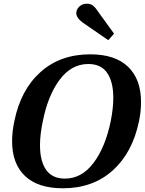

<svg xmlns="http://www.w3.org/2000/svg" viewBox="-20 -1002 778 1032"><path d="M427 -879Q390 -905 390 -932L391 -940Q394 -956 409 -969Q424 -982 447 -982Q468 -982 481.5 -970.5Q495 -959 501 -948L593 -821L562 -786ZM45 -243Q45 -293 57 -350Q91 -519 197.5 -614.5Q304 -710 465 -710Q599 -710 668.5 -643Q738 -576 738 -454Q738 -401 727 -350Q692 -181 585.5 -85.5Q479 10 318 10Q184 10 114.5 -56Q45 -122 45 -243ZM575 -350Q589 -420 589 -476Q589 -562 556 -610Q523 -658 455 -658Q364 -658 301 -574Q238 -490 210 -350Q195 -280 195 -221Q195 -136 228 -89Q261 -42 329 -42Q419 -42 482.5 -126Q546 -210 575 -350Z"/></svg>

Font: Trirong
Style: Bold Italic
Weight: 700
Italic angle: -12°
Designer: Katatrad Team
Foundry: CadsonDemak
Version: Version 1.001